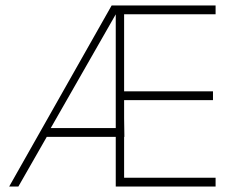

<svg xmlns="http://www.w3.org/2000/svg" viewBox="-20 -680 842 700"><path d="M387 -660H426.5L433.5 -181H150.5L47 0H13.5ZM165 -213H406.5V-625L405 -633ZM402 -660H766V-628H432.5V-347H756.5V-315H432.5V-32H766V0H402Z"/></svg>

Font: League Spartan Extralight
Style: Regular
Weight: 200
Foundry: The League of Moveable Type
Version: Version 2.300; ttfautohint (v1.8.3)